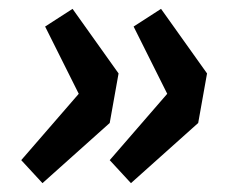

<svg xmlns="http://www.w3.org/2000/svg" viewBox="-20 -468 520 434"><path d="M76 -54 28 -106 158 -256 82 -408 144 -448 248 -302 228 -190ZM276 -54 228 -106 358 -256 282 -408 344 -448 448 -302 428 -190Z"/></svg>

Font: Source Sans 3 ExtraLight Black
Style: Italic
Weight: 900
Italic angle: -11°
Version: Version 3.052;hotconv 1.1.0;makeotfexe 2.6.0